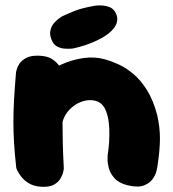

<svg xmlns="http://www.w3.org/2000/svg" viewBox="-20 -712 659 731"><path d="M464 -7Q431 -16 415 -34.5Q399 -53 394 -73Q389 -93 389.5 -107.5Q390 -122 390 -122Q398 -172 396 -222.5Q394 -273 377 -303Q364 -324 340.5 -329Q317 -334 291 -325Q265 -316 244 -294Q224 -273 217.5 -245.5Q211 -218 211 -192Q211 -166 209 -150Q208 -129 207.5 -119Q207 -109 207.5 -103Q208 -97 206 -86Q206 -86 205.5 -77.5Q205 -69 200 -57.5Q195 -46 181 -37Q167 -28 139 -26Q117 -25 99.5 -37.5Q82 -50 72 -62.5Q62 -75 62 -75Q53 -87 51 -99.5Q49 -112 49.5 -131.5Q50 -151 48 -183Q42 -223 41 -248Q40 -273 43.5 -291Q47 -309 56 -326.5Q65 -344 81 -368Q104 -396 138.5 -422Q173 -448 214 -466.5Q255 -485 298 -491Q341 -497 380 -486Q402 -480 430 -467.5Q458 -455 486.5 -431.5Q515 -408 539 -370Q563 -332 578 -276Q589 -229 589 -185Q589 -141 579 -76Q579 -76 576 -62Q573 -48 562 -31.5Q551 -15 528 -6Q505 3 464 -7ZM136 -1Q109 -3 91 -13.5Q73 -24 62 -38Q51 -52 46.5 -62Q42 -72 42 -72Q36 -126 33.5 -168Q31 -210 31 -248.5Q31 -287 33.5 -332Q36 -377 41 -437Q41 -437 43.5 -447Q46 -457 54 -469.5Q62 -482 80 -491.5Q98 -501 128 -500Q161 -499 180 -486Q199 -473 208.5 -456.5Q218 -440 221 -427.5Q224 -415 224 -415Q221 -367 219.5 -328Q218 -289 218 -251Q218 -213 219 -169.5Q220 -126 223 -70Q223 -70 221 -59Q219 -48 211 -33.5Q203 -19 185.5 -9Q168 1 136 -1ZM255 -527Q255 -527 246 -526.5Q237 -526 224.5 -527Q212 -528 199.5 -534Q187 -540 180 -553Q168 -576 171.5 -594Q175 -612 186 -624.5Q197 -637 207 -643.5Q217 -650 217 -650Q266 -673 293.5 -680Q321 -687 340 -690Q340 -690 349 -691Q358 -692 371 -691Q384 -690 397 -685Q410 -680 418 -667Q427 -652 426.5 -639Q426 -626 421 -616.5Q416 -607 411 -601.5Q406 -596 406 -596Q390 -580 368.5 -568Q347 -556 325 -547.5Q303 -539 284.5 -534Q266 -529 255 -527Z"/></svg>

Font: Sour Gummy Black
Style: Regular
Weight: 900
Designer: Stefie Justprince
Foundry: Eifetstype
Version: Version 1.000